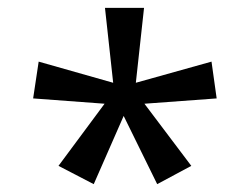

<svg xmlns="http://www.w3.org/2000/svg" viewBox="-20 -780 640 492"><path d="M349.1 -759.8 328.1 -567.9 522 -622.1 535.2 -527.8 350.1 -514.2 470.2 -355 382.8 -308.1 296.9 -482.9 220.2 -308.1 129.9 -355 248 -514.2 64.9 -527.8 79.1 -622.1 270 -567.9 249 -759.8Z"/></svg>

Font: TypoPRO Noto Mono
Style: Regular
Weight: 400
Designer: Monotype Design Team
Foundry: Monotype Imaging Inc.
Version: Version 1.00